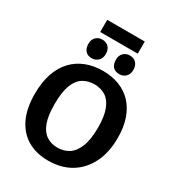

<svg xmlns="http://www.w3.org/2000/svg" viewBox="-240 -1176 1213 1328"><g transform="rotate(30 366.0 -512.0)"><path d="M352 12Q257 12 187.5 -28.5Q118 -69 80 -148Q42 -227 42 -343Q42 -436 66 -506Q90 -576 134 -622.5Q178 -669 238.5 -692.5Q299 -716 373 -716Q446 -716 504.5 -693Q563 -670 604.5 -626Q646 -582 669 -516.5Q692 -451 692 -365Q692 -248 649.5 -163.5Q607 -79 531 -33.5Q455 12 352 12ZM363 -98Q413 -98 452 -122.5Q491 -147 514.5 -204.5Q538 -262 538 -359Q538 -449 516.5 -503.5Q495 -558 457 -582Q419 -606 367 -606Q317 -606 278 -582Q239 -558 217.5 -502Q196 -446 196 -348Q196 -258 216 -203.5Q236 -149 273.5 -123.5Q311 -98 363 -98ZM479 -752Q446 -752 428 -771.5Q410 -791 410 -826Q409 -861 429.5 -881Q450 -901 479 -901Q512 -901 531 -881Q550 -861 550 -826Q550 -791 529.5 -771.5Q509 -752 479 -752ZM259 -752Q227 -752 209 -771.5Q191 -791 190 -826Q189 -861 209.5 -881Q230 -901 259 -901Q292 -901 311 -881Q330 -861 330 -826Q330 -791 309 -771.5Q288 -752 259 -752ZM520 -1036V-939H220V-1036Z"/></g></svg>

Font: Bitter Thin
Style: Bold
Weight: 700
Version: Version 3.021